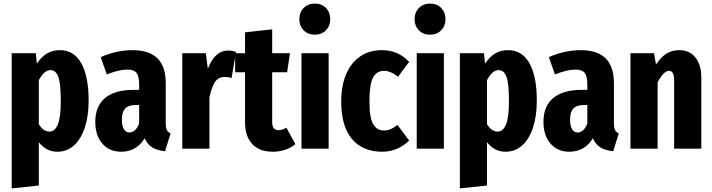

<svg xmlns="http://www.w3.org/2000/svg" viewBox="-20 -827 3962 1068"><path d="M473 -267Q473 -181 451.5 -116.5Q430 -52 391 -17.5Q352 17 299 17Q237 17 196 -36V205L45 221V-531H179L185 -473Q211 -512 242 -530Q273 -548 313 -548Q391 -548 432 -475.5Q473 -403 473 -267ZM318 -265Q318 -364 304 -400.5Q290 -437 261 -437Q225 -437 196 -381V-136Q221 -95 255 -95Q285 -95 301.5 -134Q318 -173 318 -265Z M929 -85 898 14Q855 10 827.5 -6.5Q800 -23 785 -58Q739 17 654 17Q588 17 549 -28.5Q510 -74 510 -149Q510 -236 564 -281.5Q618 -327 722 -327H754V-355Q754 -403 739.5 -421.5Q725 -440 688 -440Q642 -440 574 -413L540 -509Q581 -528 627.5 -538Q674 -548 716 -548Q810 -548 856 -502.5Q902 -457 902 -363V-141Q902 -116 908 -104Q914 -92 929 -85ZM754 -140V-243H736Q695 -243 676.5 -223.5Q658 -204 658 -162Q658 -127 669 -108.5Q680 -90 700 -90Q717 -90 731 -103Q745 -116 754 -140Z M1293 -538 1268 -393Q1250 -399 1231 -399Q1194 -399 1175.5 -370.5Q1157 -342 1145 -285V0H994V-531H1125L1136 -444Q1174 -546 1251 -546Q1272 -546 1293 -538Z M1623 -25Q1598 -4 1565 6.5Q1532 17 1498 17Q1421 17 1382 -27Q1343 -71 1343 -145V-425H1288V-531H1343V-647L1494 -664V-531H1593L1577 -425H1494V-146Q1494 -103 1530 -103Q1550 -103 1573 -117Z M1808 -531V0H1657V-531ZM1817 -720Q1817 -683 1793 -658.5Q1769 -634 1731 -634Q1693 -634 1669 -658.5Q1645 -683 1645 -720Q1645 -758 1669 -782.5Q1693 -807 1731 -807Q1770 -807 1793.5 -782.5Q1817 -758 1817 -720Z M2256 -483 2194 -400Q2153 -433 2116 -433Q2075 -433 2055 -395.5Q2035 -358 2035 -262Q2035 -171 2056 -136Q2077 -101 2115 -101Q2135 -101 2152 -108Q2169 -115 2191 -132L2256 -45Q2191 17 2106 17Q1998 17 1938 -53.5Q1878 -124 1878 -261Q1878 -350 1905.5 -414.5Q1933 -479 1984 -513.5Q2035 -548 2104 -548Q2150 -548 2187 -532Q2224 -516 2256 -483Z M2449 -531V0H2298V-531ZM2458 -720Q2458 -683 2434 -658.5Q2410 -634 2372 -634Q2334 -634 2310 -658.5Q2286 -683 2286 -720Q2286 -758 2310 -782.5Q2334 -807 2372 -807Q2411 -807 2434.5 -782.5Q2458 -758 2458 -720Z M2966 -267Q2966 -181 2944.5 -116.5Q2923 -52 2884 -17.5Q2845 17 2792 17Q2730 17 2689 -36V205L2538 221V-531H2672L2678 -473Q2704 -512 2735 -530Q2766 -548 2806 -548Q2884 -548 2925 -475.5Q2966 -403 2966 -267ZM2811 -265Q2811 -364 2797 -400.5Q2783 -437 2754 -437Q2718 -437 2689 -381V-136Q2714 -95 2748 -95Q2778 -95 2794.5 -134Q2811 -173 2811 -265Z M3422 -85 3391 14Q3348 10 3320.5 -6.5Q3293 -23 3278 -58Q3232 17 3147 17Q3081 17 3042 -28.5Q3003 -74 3003 -149Q3003 -236 3057 -281.5Q3111 -327 3215 -327H3247V-355Q3247 -403 3232.5 -421.5Q3218 -440 3181 -440Q3135 -440 3067 -413L3033 -509Q3074 -528 3120.5 -538Q3167 -548 3209 -548Q3303 -548 3349 -502.5Q3395 -457 3395 -363V-141Q3395 -116 3401 -104Q3407 -92 3422 -85ZM3247 -140V-243H3229Q3188 -243 3169.5 -223.5Q3151 -204 3151 -162Q3151 -127 3162 -108.5Q3173 -90 3193 -90Q3210 -90 3224 -103Q3238 -116 3247 -140Z M3881 -397V0H3730V-381Q3730 -433 3701 -433Q3672 -433 3638 -369V0H3487V-531H3618L3629 -468Q3655 -508 3686 -528Q3717 -548 3759 -548Q3816 -548 3848.5 -507Q3881 -466 3881 -397Z"/></svg>

Font: Fira Sans Extra Condensed
Style: Bold
Weight: 700
Width: 1
Designer: Carrois Corporate & Edenspiekermann AG
Foundry: Carrois Corporate GbR & Edenspiekermann AG
Version: Version 4.203